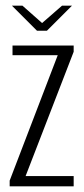

<svg xmlns="http://www.w3.org/2000/svg" viewBox="-20 -655 295 675"><path d="M14 0V-20L183 -461H24V-495H239V-473L70 -36H239V0ZM110 -547 22 -635H59L128 -574L198 -635H233L145 -547Z"/></svg>

Font: Alumni Sans Light
Style: Regular
Weight: 300
Version: Version 1.018